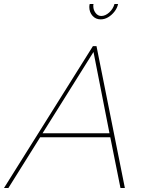

<svg xmlns="http://www.w3.org/2000/svg" viewBox="-59 -941 726 961"><path d="M406 -710H424L566 0H544L493 -254H142L-17 0H-39ZM489 -274 409 -681 154 -274ZM448 -861Q468 -861 487.5 -878.5Q507 -896 514 -921H532Q528 -901 514 -883Q500 -865 482 -854.5Q464 -844 445 -844Q420 -844 404 -862Q388 -880 388 -906Q388 -910 388.5 -913.5Q389 -917 390 -921H409Q408 -918 408 -915Q408 -912 408 -910Q408 -891 419.5 -876Q431 -861 448 -861Z"/></svg>

Font: Raleway Thin Thin
Style: Italic
Weight: 250
Italic angle: -12°
Version: Version 4.026